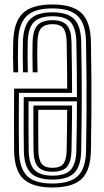

<svg xmlns="http://www.w3.org/2000/svg" viewBox="-20 -828 466 857"><path d="M214.2 8.8Q125.8 8.8 85 -29Q44.2 -66.8 43 -156.8Q42.5 -217.2 42.4 -283.6Q42.2 -350 43 -432.5H280Q279.8 -486.5 279.1 -538.5Q278.5 -590.5 277.5 -640.2Q276.8 -683 262.8 -701.6Q248.8 -720.2 214 -720.2Q180 -720.2 164.1 -702.6Q148.2 -685 147 -639.5Q146.2 -607.5 146.4 -575.9Q146.5 -544.2 147.5 -505.2H126Q125 -542.5 124.8 -575.1Q124.5 -607.8 125.5 -640Q127 -694.5 148 -716.1Q169 -737.8 214 -737.8Q259 -737.8 278.5 -715.6Q298 -693.5 299.2 -640.5Q300.2 -582.8 301 -521.1Q301.8 -459.5 301.8 -413.5H64.5Q64.2 -363.8 64 -323.8Q63.8 -283.8 64 -244.4Q64.2 -205 64.8 -157Q65.8 -79.2 99.6 -44Q133.5 -8.8 214.2 -8.8Q292 -8.8 327.4 -42.4Q362.8 -76 364.2 -156.2Q365.8 -241 366.2 -316.9Q366.8 -392.8 366.2 -471Q365.8 -549.2 364 -641.5Q362.5 -720.8 328 -755.6Q293.5 -790.5 214 -790.5Q134.2 -790.5 98.6 -755.9Q63 -721.2 60.8 -641.2Q59.8 -608 59.9 -576Q60 -544 61 -505.2H39.5Q38.2 -549.5 38.2 -580.1Q38.2 -610.8 39 -642Q41.5 -730 81.8 -769Q122 -808 214 -808Q304.2 -808 344.1 -769.4Q384 -730.8 385.8 -642Q387.5 -552.2 388 -474.2Q388.5 -396.2 387.9 -319.4Q387.2 -242.5 385.8 -156Q384.2 -67.5 344.4 -29.4Q304.5 8.8 214.2 8.8ZM214.2 -26.5Q145.2 -26.5 116.2 -57.4Q87.2 -88.2 86.5 -157.2Q85.8 -204.8 85.6 -242.6Q85.5 -280.5 85.6 -316.5Q85.8 -352.5 86 -394.5H323.5Q323.5 -461.2 322.8 -517.9Q322 -574.5 320.8 -640.8Q319.5 -702 295.5 -728.8Q271.5 -755.5 214 -755.5Q158 -755.5 131.8 -729.8Q105.5 -704 103.8 -640.5Q103 -611 103.1 -576.5Q103.2 -542 104.2 -505.2H82.8Q81.8 -544.2 81.5 -576.2Q81.2 -608.2 82.2 -641Q84.2 -712 114.8 -742.5Q145.2 -773 214 -773Q281.8 -773 311.4 -742.5Q341 -712 342.5 -641.2Q343.8 -567 344.4 -505.9Q345 -444.8 344.9 -389.2Q344.8 -333.8 344.1 -277.2Q343.5 -220.8 342.5 -155.8Q341.2 -87 312.1 -56.8Q283 -26.5 214.2 -26.5ZM214.2 -44Q274 -44 296.9 -71.5Q319.8 -99 320.8 -157Q321.5 -198.8 322 -225.8Q322.5 -252.8 322.8 -274Q323 -295.2 323.1 -318.5Q323.2 -341.8 323.2 -375.8H107.5Q107.2 -324.2 107.2 -268.1Q107.2 -212 108 -157.5Q108.8 -95.2 134 -69.6Q159.2 -44 214.2 -44ZM214.2 -61.5Q169.5 -61.5 149.9 -83.4Q130.2 -105.2 129.5 -158Q129 -205.5 128.9 -256.6Q128.8 -307.8 129 -356.8H301.8Q301.5 -302 300.9 -258.2Q300.2 -214.5 299.2 -157.2Q298.2 -106.8 279.5 -84.1Q260.8 -61.5 214.2 -61.5ZM214.2 -79Q249.2 -79 263 -97.4Q276.8 -115.8 277.5 -157.5Q278.5 -203.2 279.1 -245.8Q279.8 -288.2 279.8 -337.8H150.8Q150.5 -297.8 150.6 -250.6Q150.8 -203.5 151.2 -158.5Q151.8 -115.5 165.9 -97.2Q180 -79 214.2 -79Z"/></svg>

Font: Big Shoulders Inline Display
Style: Bold
Weight: 700
Designer: Patric King
Foundry: XO Type Co
Version: Version 1.000